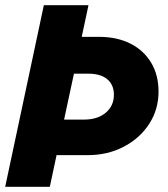

<svg xmlns="http://www.w3.org/2000/svg" viewBox="-28 -720 648 740"><path d="M-8 0 141 -700H313L287 -578H353Q423 -578 474.5 -552Q526 -526 554.5 -478.5Q583 -431 583 -367Q583 -298 547 -242.5Q511 -187 449 -154.5Q387 -122 309 -122H190L164 0ZM219 -259H295Q348 -259 379.5 -285.5Q411 -312 411 -355Q411 -393 385.5 -414.5Q360 -436 313 -436H257Z"/></svg>

Font: Red Hat Mono
Style: Bold Italic
Weight: 700
Italic angle: -12°
Monospace: yes
Designer: Pentagram, MCKL
Foundry: Pentagram, MCKL
Version: Version 1.023; ttfautohint (v1.8.3)